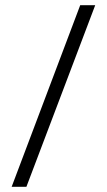

<svg xmlns="http://www.w3.org/2000/svg" viewBox="-20 -722 412 742"><path d="M290 -702H348L82 0H25Z"/></svg>

Font: Trirong
Style: Bold
Weight: 700
Designer: Katatrad Team
Foundry: CadsonDemak
Version: Version 1.001